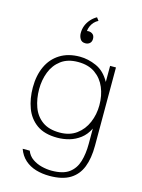

<svg xmlns="http://www.w3.org/2000/svg" viewBox="-152 -892 913 1234"><g transform="rotate(15 304.5 -275.0)"><path d="M303 257Q254 257 212 244.5Q170 232 139 204.5Q108 177 92 133H139Q152 166 179.5 185Q207 204 241 212.5Q275 221 307 221Q383 221 423 191.5Q463 162 478.5 110.5Q494 59 494 -7V-109Q473 -66 439.5 -40.5Q406 -15 367 -4Q328 7 288 7Q202 7 150.5 -30Q99 -67 76 -129Q53 -191 53 -265Q53 -345 81 -405.5Q109 -466 163.5 -500Q218 -534 295 -534Q350 -534 405.5 -509.5Q461 -485 497 -420V-527H536V-6Q536 78 513 136.5Q490 195 439 226Q388 257 303 257ZM294 -29Q360 -29 405 -62Q450 -95 473 -149Q496 -203 496 -265Q496 -329 474 -381.5Q452 -434 407 -466Q362 -498 293 -498Q224 -498 180 -465Q136 -432 115.5 -379Q95 -326 95 -265Q95 -201 114.5 -147Q134 -93 178 -61Q222 -29 294 -29ZM305 -626Q281 -626 270.5 -643.5Q260 -661 260 -682Q260 -709 269 -732Q278 -755 295 -774.5Q312 -794 335 -807L350 -787Q334 -779 322.5 -766.5Q311 -754 304 -738.5Q297 -723 295 -705Q315 -709 330.5 -699Q346 -689 346 -666Q346 -647 334.5 -636.5Q323 -626 305 -626Z"/></g></svg>

Font: Onest Thin
Style: Regular
Weight: 250
Designer: Dmitri Voloshin, Andrey Kudryavtsev
Foundry: Dmitri Voloshin, Andrey Kudryavtsev
Version: Version 1.000;gftools[0.9.33]